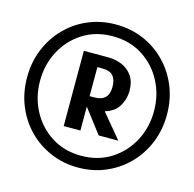

<svg xmlns="http://www.w3.org/2000/svg" viewBox="-106 -821 953 944"><g transform="rotate(15 370.5 -349.0)"><path d="M371 15Q295.5 15 230.8 -12.8Q166 -40.5 117.5 -90Q69 -139.5 42 -205.8Q15 -272 15 -349Q15 -426.5 42 -492.5Q69 -558.5 117.5 -608.2Q166 -658 230.8 -685.5Q295.5 -713 371 -713Q446.5 -713 511.2 -685.5Q576 -658 624.5 -608.2Q673 -558.5 700 -492.5Q727 -426.5 727 -349Q727 -272 700 -205.8Q673 -139.5 624.5 -90Q576 -40.5 511.2 -12.8Q446.5 15 371 15ZM371 -45Q457 -45 522.2 -86.5Q587.5 -128 624.2 -197Q661 -266 661 -349Q661 -432.5 624.2 -501.5Q587.5 -570.5 522.2 -611.8Q457 -653 371 -653Q285 -653 219.8 -611.8Q154.5 -570.5 117.8 -501.5Q81 -432.5 81 -349Q81 -266 117.8 -197Q154.5 -128 219.8 -86.5Q285 -45 371 -45ZM251 -164V-547H374Q413 -547 446 -533Q479 -519 499 -489.5Q519 -460 519 -414Q519 -373.5 497.5 -337Q476 -300.5 427 -286.5L529 -164H429L336 -286V-164ZM358 -487H336V-339H360Q433 -339 433 -411Q433 -448 416.5 -467.5Q400 -487 358 -487Z"/></g></svg>

Font: Alatsi
Style: Regular
Weight: 400
Designer: Spyros Zevelakis, Eben Sorkin
Foundry: www.sorkintype.com
Version: Version 1.008; ttfautohint (v1.8.4.7-5d5b)